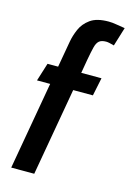

<svg xmlns="http://www.w3.org/2000/svg" viewBox="-115 -808 590 866"><g transform="rotate(15 179.5 -375.0)"><path d="M38 -410 64.5 -494.5H114L135.5 -616.5Q140.5 -645.5 153.8 -676.2Q167 -707 196.8 -728.5Q226.5 -750 282 -750Q299.5 -750 320.5 -746.2Q341.5 -742.5 359 -740L332 -652Q306 -659.5 295 -659.5Q272.5 -659.5 261.8 -650.2Q251 -641 245.5 -619Q240 -597 233 -558.5L222 -494.5H316.5L299 -410H207L135 0H27.5L99.5 -410Z"/></g></svg>

Font: Cabin Condensed SemiBold
Style: Italic
Weight: 600
Width: 3
Italic angle: -10°
Designer: Pablo Impallari
Foundry: Pablo Impallari. http://www.impallari.com Igino Marini. http://www.ikern.com
Version: Version 3.001; ttfautohint (v1.8.3)